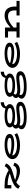

<svg xmlns="http://www.w3.org/2000/svg" viewBox="2633 -3284 879 6185"><g transform="rotate(-90 3072.5 -191.5)"><path d="M925 -165Q897 -76 829.5 -31Q762 14 651 14Q573 14 480.5 -17.5Q388 -49 292 -106Q216 -59 173 14L83 -44Q135 -140 234 -193Q333 -246 475 -285Q540 -302 583 -316Q412 -386 203 -386V-266H95V-484H172Q343 -484 463 -450.5Q583 -417 679 -352Q725 -375 757 -406Q789 -437 811 -482L902 -434Q875 -368 824 -324.5Q773 -281 703.5 -253Q634 -225 526 -195Q425 -168 368 -144Q510 -91 642 -91Q719 -91 767 -120Q815 -149 830 -201Z M1875 -79Q1801 -37 1701.5 -11.5Q1602 14 1489 14Q1364 14 1262 -13.5Q1160 -41 1100 -96Q1040 -151 1040 -231Q1040 -306 1097.5 -363.5Q1155 -421 1256.5 -452.5Q1358 -484 1488 -484Q1656 -484 1753 -442Q1850 -400 1850 -321Q1850 -247 1766 -210Q1682 -173 1526 -173Q1362 -173 1160 -237V-235Q1160 -188 1203 -153.5Q1246 -119 1322 -100.5Q1398 -82 1496 -82Q1687 -82 1834 -163ZM1189 -306Q1271 -283 1361 -272Q1451 -261 1529 -261Q1631 -261 1678 -274.5Q1725 -288 1725 -322Q1725 -357 1665 -376.5Q1605 -396 1499 -396Q1399 -396 1314 -372.5Q1229 -349 1189 -306Z M2885 28Q2885 92 2821 137Q2757 182 2643 205Q2529 228 2380 228Q2257 228 2172 207Q2087 186 2045 149Q2003 112 2003 65Q2003 1 2060 -40Q2023 -72 2023 -118Q2023 -150 2045 -179.5Q2067 -209 2102 -228Q2061 -266 2061 -315Q2061 -397 2165 -440.5Q2269 -484 2436 -484Q2578 -484 2672 -453Q2686 -530 2742 -569Q2798 -608 2870 -611V-503Q2761 -503 2730 -429Q2811 -386 2811 -315Q2811 -233 2706.5 -189Q2602 -145 2436 -145Q2266 -145 2167 -188Q2137 -167 2137 -139Q2137 -73 2299 -73Q2344 -73 2413 -81Q2482 -89 2495 -90Q2631 -107 2688 -107Q2780 -107 2832.5 -71.5Q2885 -36 2885 28ZM2186 -315Q2186 -272 2254.5 -250Q2323 -228 2436 -228Q2549 -228 2617.5 -250Q2686 -272 2686 -315Q2686 -359 2618 -380Q2550 -401 2436 -401Q2322 -401 2254 -380Q2186 -359 2186 -315ZM2760 38Q2760 13 2738.5 1Q2717 -11 2672 -11Q2640 -11 2583.5 -4.5Q2527 2 2515 3Q2438 12 2386.5 17Q2335 22 2292 22Q2200 22 2134 0Q2120 17 2120 41Q2120 83 2186.5 110.5Q2253 138 2380 138Q2500 138 2585.5 124.5Q2671 111 2715.5 88.5Q2760 66 2760 38Z M3870 28Q3870 92 3806 137Q3742 182 3628 205Q3514 228 3365 228Q3242 228 3157 207Q3072 186 3030 149Q2988 112 2988 65Q2988 1 3045 -40Q3008 -72 3008 -118Q3008 -150 3030 -179.5Q3052 -209 3087 -228Q3046 -266 3046 -315Q3046 -397 3150 -440.5Q3254 -484 3421 -484Q3563 -484 3657 -453Q3671 -530 3727 -569Q3783 -608 3855 -611V-503Q3746 -503 3715 -429Q3796 -386 3796 -315Q3796 -233 3691.5 -189Q3587 -145 3421 -145Q3251 -145 3152 -188Q3122 -167 3122 -139Q3122 -73 3284 -73Q3329 -73 3398 -81Q3467 -89 3480 -90Q3616 -107 3673 -107Q3765 -107 3817.5 -71.5Q3870 -36 3870 28ZM3171 -315Q3171 -272 3239.5 -250Q3308 -228 3421 -228Q3534 -228 3602.5 -250Q3671 -272 3671 -315Q3671 -359 3603 -380Q3535 -401 3421 -401Q3307 -401 3239 -380Q3171 -359 3171 -315ZM3745 38Q3745 13 3723.5 1Q3702 -11 3657 -11Q3625 -11 3568.5 -4.5Q3512 2 3500 3Q3423 12 3371.5 17Q3320 22 3277 22Q3185 22 3119 0Q3105 17 3105 41Q3105 83 3171.5 110.5Q3238 138 3365 138Q3485 138 3570.5 124.5Q3656 111 3700.5 88.5Q3745 66 3745 38Z M4815 -79Q4741 -37 4641.5 -11.5Q4542 14 4429 14Q4304 14 4202 -13.5Q4100 -41 4040 -96Q3980 -151 3980 -231Q3980 -306 4037.5 -363.5Q4095 -421 4196.5 -452.5Q4298 -484 4428 -484Q4596 -484 4693 -442Q4790 -400 4790 -321Q4790 -247 4706 -210Q4622 -173 4466 -173Q4302 -173 4100 -237V-235Q4100 -188 4143 -153.5Q4186 -119 4262 -100.5Q4338 -82 4436 -82Q4627 -82 4774 -163ZM4129 -306Q4211 -283 4301 -272Q4391 -261 4469 -261Q4571 -261 4618 -274.5Q4665 -288 4665 -322Q4665 -357 4605 -376.5Q4545 -396 4439 -396Q4339 -396 4254 -372.5Q4169 -349 4129 -306Z M6138 -99V0H5667V-99H5829V-173Q5829 -260 5786.5 -316Q5744 -372 5637 -372Q5471 -372 5279 -195V-99H5442V0H4956V-99H5154V-372H4956V-471H5279V-295Q5477 -483 5661 -483Q5818 -483 5886 -391.5Q5954 -300 5954 -163V-99Z"/></g></svg>

Font: BioRhyme Expanded
Style: Bold
Weight: 700
Width: 7
Designer: Aoife Mooney
Foundry: Aoife Mooney Type
Version: Version 1.000